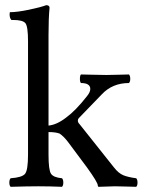

<svg xmlns="http://www.w3.org/2000/svg" viewBox="-20 -718 559 740"><path d="M88 -122V-559Q88 -616 78 -628.5Q68 -641 31 -641H24Q17 -648 17 -663Q17 -665 17.5 -667.5Q18 -670 18 -671Q46 -671 91.5 -680.5Q137 -690 158 -698Q171 -698 171 -688Q167 -648 167 -583V-234Q199 -237 235 -265Q271 -291 315 -347Q328 -363 328 -375Q328 -398 292 -398Q288 -402 288 -414Q288 -427 292 -431Q302 -431 335.5 -430Q369 -429 390 -429Q410 -429 438.5 -430Q467 -431 477 -431Q482 -426 482 -414Q482 -403 477 -398Q413 -398 372 -354L284 -263Q280 -259 280 -253Q280 -246 287 -239L419 -73Q437 -50 455.5 -42.5Q474 -35 505 -31Q510 -26 510 -14Q510 -3 505 2Q496 2 468 1Q440 0 423 0Q413 0 392 1Q371 2 361 2Q357 2 357 -3Q357 -15 315 -73L242 -171Q225 -193 210 -203Q195 -209 167 -209V-122Q167 -63 176.5 -48.5Q186 -34 219 -31Q224 -26 224 -14Q224 -3 219 2Q173 0 128 0Q87 0 21 2Q16 -3 16 -14Q16 -26 21 -31Q65 -34 76.5 -48Q88 -62 88 -122Z"/></svg>

Font: Fedorovsk Unicode
Style: Medium
Weight: 500
Designer: Aleksandr Andreev and Nikita Simmons
Version: Version 3.2